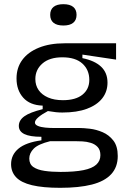

<svg xmlns="http://www.w3.org/2000/svg" viewBox="-20 -727 616 918"><path d="M268 171Q185 171 133 158.5Q81 146 57 120.5Q33 95 33 58Q33 13 68.5 -16.5Q104 -46 178 -56V-73Q123 -73 96.5 -86Q70 -99 70 -125Q70 -152 96.5 -171Q123 -190 184 -205V-222Q123 -224 91 -260Q59 -296 59 -352Q59 -403 86.5 -440.5Q114 -478 166 -499Q218 -520 289 -520H535V-442L374 -466V-449Q433 -437 463.5 -408Q494 -379 494 -332Q494 -289 469 -257Q444 -225 396 -207Q348 -189 278 -189Q263 -189 248 -190.5Q233 -192 209 -196Q179 -180 163 -166Q147 -152 147 -141Q147 -131 161 -125Q175 -119 196 -117Q217 -115 236 -115H360Q379 -115 409.5 -111.5Q440 -108 470.5 -95Q501 -82 522 -55Q543 -28 543 19Q543 72 511.5 106Q480 140 419 155.5Q358 171 268 171ZM269 95Q337 95 379 86.5Q421 78 440.5 60Q460 42 460 15Q460 -10 447 -24Q434 -38 414 -44Q394 -50 374 -51Q354 -52 338 -52H220Q163 -38 141.5 -16.5Q120 5 120 31Q120 58 139.5 71.5Q159 85 193 90Q227 95 269 95ZM281 -248Q342 -248 374.5 -274.5Q407 -301 407 -345Q407 -393 374 -423Q341 -453 278 -453Q217 -453 183 -423.5Q149 -394 149 -349Q149 -319 164.5 -296.5Q180 -274 209.5 -261Q239 -248 281 -248ZM283 -605Q252 -605 236 -618Q220 -631 220 -656Q220 -681 236 -694Q252 -707 283 -707Q314 -707 330 -694Q346 -681 346 -656Q346 -631 330 -618Q314 -605 283 -605Z"/></svg>

Font: Bricolage Grotesque 28pt
Style: Regular
Weight: 400
Version: Version 1.001;gftools[0.9.33.dev8+g029e19f]